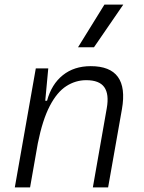

<svg xmlns="http://www.w3.org/2000/svg" viewBox="-20 -815 626 835"><path d="M44.4 0 135.7 -517.6H189.9L176.8 -377H184.6Q204.1 -448.7 253.2 -488Q302.2 -527.3 374.5 -527.3Q543 -527.3 510.3 -340.3L450.2 0H383.8L444.3 -344.2Q455.1 -405.3 433.6 -435.8Q412.1 -466.3 355 -466.3Q308.6 -466.3 268.3 -440.4Q228 -414.6 196.5 -354.2Q165 -293.9 144.5 -191.9L110.8 0ZM319.3 -609.4 434.1 -794.9H516.1L388.7 -609.4Z"/></svg>

Font: Cascadia Code Light
Style: Italic
Weight: 300
Italic angle: -10°
Monospace: yes
Designer: Aaron Bell
Foundry: Saja Typeworks
Version: Version 2404.023; ttfautohint (v1.8.4)